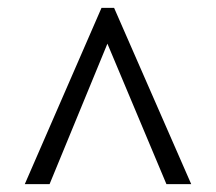

<svg xmlns="http://www.w3.org/2000/svg" viewBox="-20 -734 550 488"><path d="M43 -266 238 -714H270L466 -266H403L253 -623L106 -266Z"/></svg>

Font: Noto Serif Myanmar SemiCondensed
Style: Regular
Weight: 400
Width: 4
Designer: Ben Mitchell and the Monotype Design Team
Foundry: Monotype Imaging Inc.
Version: Version 2.106; ttfautohint (v1.8.4.7-5d5b)